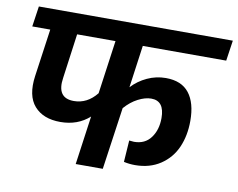

<svg xmlns="http://www.w3.org/2000/svg" viewBox="-76 -793 1106 893"><g transform="rotate(10 477.0 -346.0)"><path d="M939.9 -595.2H545.9L518.1 -395Q548.8 -428.2 590.6 -447.5Q632.3 -466.8 678.2 -466.8Q752 -466.8 788.1 -420.9Q824.2 -375 824.2 -290Q824.2 -220.2 800 -165Q775.9 -109.9 725.6 -76.4Q675.3 -43 606 -43Q579.1 -43 553.2 -48.8L560.1 -150.9Q575.7 -148.9 583 -148.9Q634.3 -148.9 662.1 -186.3Q689.9 -223.6 689.9 -279.8Q689.9 -360.8 627.9 -360.8Q599.1 -360.8 565.7 -343.5Q532.2 -326.2 503.9 -293.9L461.9 0H334L366.2 -230Q311 -180.2 229 -180.2Q147.9 -180.2 106 -228Q64 -275.9 77.1 -370.1L108.9 -595.2H23.9L38.1 -691.9H954.1ZM273.9 -287.1Q337.4 -287.1 381.8 -342.8L417 -595.2H235.8L207 -384.8Q191.9 -287.1 273.9 -287.1Z"/></g></svg>

Font: FiraGO SemiBold
Style: Italic
Weight: 600
Italic angle: -8°
Designer: bBox Type GmbH
Foundry: bBox Type GmbH
Version: Version 1.001;PS 001.001;hotconv 1.0.88;makeotf.lib2.5.64775